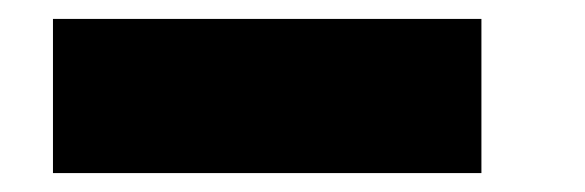

<svg xmlns="http://www.w3.org/2000/svg" viewBox="-20 -448 618 203"><path d="M36 -428H489V-265H36Z"/></svg>

Font: SVN-Poppins ExtraBold
Style: Regular
Weight: 800
Designer: Ninad Kale (Devanagari), Jonny Pinhorn (Latin)
Foundry: Indian Type Foundry
Version: Version 3.002 2017; ttfautohint (v1.8.3)